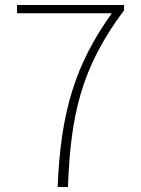

<svg xmlns="http://www.w3.org/2000/svg" viewBox="-20 -746 561 766"><path d="M210 0H251C262 -284 302 -474 475 -705V-726H48V-693H426C280 -489 222 -299 210 0Z"/></svg>

Font: Noto Sans Japanese Thin
Style: Regular
Weight: 100
Designer: Ryoko NISHIZUKA (kana & ideographs); Paul D. Hunt (Latin, Greek & Cyrillic); Wenlong ZHANG (bopomofo); Sandoll Communica
Foundry: Adobe Systems Incorporated
Version: Version 1.000;PS 1;hotconv 1.0.78;makeotf.lib2.5.61930